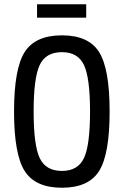

<svg xmlns="http://www.w3.org/2000/svg" viewBox="-20 -869 581 902"><path d="M385 -786H154V-849H385ZM96 -624.5Q146 -703 271 -703Q396 -703 445.5 -624.5Q495 -546 495 -345Q495 -144 445.5 -65.5Q396 13 271 13Q146 13 96 -65.5Q46 -144 46 -345Q46 -546 96 -624.5ZM271 -624Q195 -624 166.5 -563.5Q138 -503 138 -345Q138 -187 166.5 -126.5Q195 -66 271 -66Q346 -66 374.5 -126.5Q403 -187 403 -345Q403 -503 374.5 -563.5Q346 -624 271 -624Z"/></svg>

Font: exo2condensed_r
Style: Regular
Weight: 400
Width: 3
Designer: Natanael Gama
Version: Version 1.001;PS 001.001;hotconv 1.0.70;makeotf.lib2.5.58329